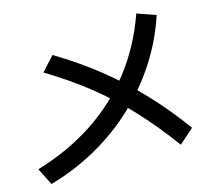

<svg xmlns="http://www.w3.org/2000/svg" viewBox="-87 -880 1174 1029"><g transform="rotate(-10 500.0 -365.5)"><path d="M56 -45Q228 -113 360.5 -218Q493 -323 583.5 -463.5Q674 -604 718 -776L824 -749Q793 -615 728 -493Q663 -371 571 -268Q479 -165 362.5 -85.5Q246 -6 112 45ZM831 -42Q730 -157 629.5 -247.5Q529 -338 417.5 -412Q306 -486 173 -551L237 -635Q371 -570 486 -493.5Q601 -417 704.5 -325.5Q808 -234 906 -121Z"/></g></svg>

Font: M PLUS 1 Code Medium
Style: Regular
Weight: 500
Designer: Coji Morishita
Foundry: UNDERFOREST DESIGN
Version: Version 1.002